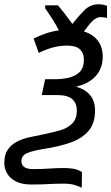

<svg xmlns="http://www.w3.org/2000/svg" viewBox="-64 -685 520 897"><path d="M318 192Q301 184 282 178.5Q263 173 234 173Q195 173 162 175Q129 177 83 177Q37 177 9 162Q-19 147 -31.5 124Q-44 101 -44 77Q-44 39 -28.5 15.5Q-13 -8 13 -22Q39 -36 72.5 -43.5Q106 -51 142 -58Q181 -66 216 -76Q251 -86 273 -107.5Q295 -129 295 -169Q295 -202 274 -221.5Q253 -241 201 -241H131L147 -315H195Q227 -315 257.5 -322Q288 -329 308 -348.5Q328 -368 328 -407Q328 -437 309.5 -454.5Q291 -472 249 -472Q228 -472 207 -468.5Q186 -465 164 -457.5Q142 -450 117 -438L93 -505Q122 -519 151 -529Q180 -539 211 -543Q198 -569 181 -595.5Q164 -622 147 -647V-660H207Q224 -640 240.5 -618.5Q257 -597 274 -573Q302 -609 330 -637Q358 -665 396 -665Q410 -665 420 -662.5Q430 -660 436 -658V-601Q429 -603 422.5 -604Q416 -605 406 -605Q388 -605 371 -589.5Q354 -574 328 -538Q370 -525 393 -495Q416 -465 416 -420Q416 -384 401.5 -356Q387 -328 360 -309Q333 -290 294 -281V-279Q332 -269 356 -241.5Q380 -214 380 -169Q380 -107 348 -71.5Q316 -36 263 -18Q210 0 145 10Q93 18 64.5 29.5Q36 41 36 68Q36 86 49.5 95.5Q63 105 91 105Q131 105 166.5 102.5Q202 100 236 100Q259 100 279.5 103.5Q300 107 319 119Z"/></svg>

Font: Noto Sans Display
Style: Italic
Weight: 400
Italic angle: -12°
Designer: Monotype Design Team
Foundry: Monotype Imaging Inc.
Version: Version 2.003